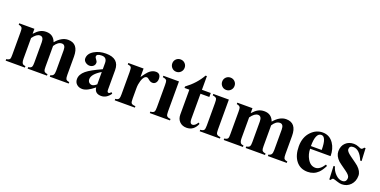

<svg xmlns="http://www.w3.org/2000/svg" viewBox="-17 -1445 4367 2205"><g transform="rotate(20 2166.0 -342.5)"><path d="M807.1 0H576.2V-18.1Q601.1 -22.5 611.3 -37.8Q621.6 -53.2 621.6 -89.4V-340.3Q621.6 -405.8 577.1 -405.8Q529.8 -405.8 490.7 -344.2V-89.4Q490.7 -52.2 497.1 -40Q506.8 -22 541.5 -18.1V0H305.2V-18.1Q337.4 -22 347.2 -39.6Q354 -52.2 354 -89.4V-340.3Q354 -406.7 309.6 -406.7Q267.1 -406.7 222.2 -343.3V-89.4Q222.2 -35.2 245.1 -24.4Q254.9 -20 271.5 -18.1V0H36.6V-18.1Q71.3 -22 80.6 -40Q85.4 -50.8 85.4 -89.4V-362.8Q85.4 -403.3 80.6 -414.1Q71.3 -433.6 36.6 -438.5V-456.1H222.2V-395.5Q259.8 -436.5 289.1 -452.1Q321.3 -470.2 363.8 -470.2Q451.2 -470.2 481.9 -386.7Q552.2 -470.2 630.9 -470.2Q758.3 -470.2 758.3 -311.5V-89.4Q758.3 -51.3 765.1 -38.6Q774.4 -21.5 807.1 -18.1Z M1316.9 -61.5Q1270.5 6.8 1205.1 6.8Q1126.5 6.8 1118.7 -66.4Q1032.2 5.9 973.6 5.9Q931.6 5.9 905 -18.3Q878.4 -42.5 878.4 -81.5Q878.4 -138.7 935.5 -186.5Q988.3 -230 1118.7 -288.6V-363.8Q1118.7 -432.1 1055.2 -432.1Q992.7 -432.1 992.7 -398.4Q992.7 -386.2 1008.5 -367.9Q1024.4 -349.6 1024.4 -332Q1024.4 -306.2 1005.4 -290.3Q986.3 -274.4 960 -274.4Q934.6 -274.4 911.6 -291Q886.7 -309.6 886.7 -335.9Q886.7 -397 954.1 -435.5Q1014.6 -470.2 1093.8 -470.2Q1255.4 -470.2 1255.4 -327.1V-87.4Q1255.4 -55.7 1273.9 -55.7Q1287.1 -55.7 1303.2 -75.2ZM1118.7 -104V-254.9Q1011.7 -190.9 1011.7 -128.9Q1011.7 -105 1026.4 -90.1Q1041 -75.2 1063 -75.2Q1085.9 -75.2 1118.7 -104Z M1762.2 -403.8Q1762.2 -375 1747.1 -356Q1731.9 -336.9 1707 -336.9Q1681.6 -336.9 1659.9 -356Q1638.2 -375 1629.4 -375Q1590.8 -375 1570.3 -309.6Q1556.2 -263.7 1556.2 -217.3V-89.4Q1556.2 -47.4 1563.5 -36.1Q1574.2 -19.5 1615.7 -18.1V0H1369.6V-18.1Q1402.8 -19.5 1413.1 -40Q1419.4 -53.2 1419.4 -89.4V-362.8Q1419.4 -409.2 1411.4 -421.6Q1403.3 -434.1 1369.6 -438.5V-456.1H1556.2V-353Q1599.1 -413.6 1617.7 -431.6Q1657.2 -470.2 1702.6 -470.2Q1762.2 -470.2 1762.2 -403.8Z M1996.6 -625.5Q1996.6 -593.8 1974.6 -571.5Q1952.6 -549.3 1920.9 -549.3Q1889.2 -549.3 1867.4 -571.5Q1845.7 -593.8 1845.7 -625.5Q1845.7 -657.2 1867.4 -678.7Q1889.2 -700.2 1920.9 -700.2Q1952.6 -700.2 1974.6 -678.7Q1996.6 -657.2 1996.6 -625.5ZM2044.9 0H1798.3V-18.1Q1833.5 -19.5 1844.2 -36.1Q1852.5 -49.3 1852.5 -89.4V-362.8Q1852.5 -405.3 1846.7 -416Q1837.4 -433.6 1798.3 -438.5V-456.1H1988.8V-89.4Q1988.8 -51.3 1996.6 -38.1Q2007.8 -19.5 2044.9 -18.1Z M2377.4 -78.1Q2339.4 14.6 2250.5 14.6Q2199.2 14.6 2167 -16.6Q2133.3 -48.8 2133.3 -104V-407.7H2074.2V-425.3Q2189.5 -510.3 2253.4 -623.5H2269.5V-456.1H2377.4V-407.7H2269.5V-98.1Q2269.5 -41.5 2303.2 -41.5Q2333.5 -41.5 2362.8 -89.4Z M2606.4 -625.5Q2606.4 -593.8 2584.5 -571.5Q2562.5 -549.3 2530.8 -549.3Q2499 -549.3 2477.3 -571.5Q2455.6 -593.8 2455.6 -625.5Q2455.6 -657.2 2477.3 -678.7Q2499 -700.2 2530.8 -700.2Q2562.5 -700.2 2584.5 -678.7Q2606.4 -657.2 2606.4 -625.5ZM2654.8 0H2408.2V-18.1Q2443.4 -19.5 2454.1 -36.1Q2462.4 -49.3 2462.4 -89.4V-362.8Q2462.4 -405.3 2456.5 -416Q2447.3 -433.6 2408.2 -438.5V-456.1H2598.6V-89.4Q2598.6 -51.3 2606.4 -38.1Q2617.7 -19.5 2654.8 -18.1Z M3472.2 0H3241.2V-18.1Q3266.1 -22.5 3276.4 -37.8Q3286.6 -53.2 3286.6 -89.4V-340.3Q3286.6 -405.8 3242.2 -405.8Q3194.8 -405.8 3155.8 -344.2V-89.4Q3155.8 -52.2 3162.1 -40Q3171.9 -22 3206.5 -18.1V0H2970.2V-18.1Q3002.4 -22 3012.2 -39.6Q3019 -52.2 3019 -89.4V-340.3Q3019 -406.7 2974.6 -406.7Q2932.1 -406.7 2887.2 -343.3V-89.4Q2887.2 -35.2 2910.2 -24.4Q2919.9 -20 2936.5 -18.1V0H2701.7V-18.1Q2736.3 -22 2745.6 -40Q2750.5 -50.8 2750.5 -89.4V-362.8Q2750.5 -403.3 2745.6 -414.1Q2736.3 -433.6 2701.7 -438.5V-456.1H2887.2V-395.5Q2924.8 -436.5 2954.1 -452.1Q2986.3 -470.2 3028.8 -470.2Q3116.2 -470.2 3147 -386.7Q3217.3 -470.2 3295.9 -470.2Q3423.3 -470.2 3423.3 -311.5V-89.4Q3423.3 -51.3 3430.2 -38.6Q3439.5 -21.5 3472.2 -18.1Z M3918.5 -125Q3888.2 -64.5 3857.4 -35.2Q3805.7 14.6 3730 14.6Q3639.6 14.6 3588.1 -50.8Q3536.6 -116.2 3536.6 -228Q3536.6 -340.8 3604 -409.7Q3663.6 -470.2 3742.2 -470.2Q3827.1 -470.2 3876 -397.9Q3918.5 -335 3918.5 -245.1H3668.5Q3669.4 -178.2 3700.7 -124Q3737.8 -59.6 3798.3 -59.6Q3853 -59.6 3901.9 -135.7ZM3798.3 -276.9Q3798.3 -438.5 3736.8 -438.5Q3666.5 -438.5 3666.5 -276.9Z M4296.4 -142.6Q4296.4 -74.2 4254.2 -29.8Q4211.9 14.6 4147.5 14.6Q4123 14.6 4084.5 1.5Q4045.9 -11.7 4038.6 -11.7Q4024.4 -11.7 4012.7 11.7H3996.1L3988.8 -151.9H4005.9Q4018.6 -101.1 4057.6 -62Q4096.7 -22.9 4138.7 -22.9Q4191.4 -22.9 4191.4 -79.1Q4191.4 -108.4 4137.2 -146.5Q4048.3 -209.5 4037.1 -220.2Q3982.9 -271 3982.9 -330.1Q3982.9 -394.5 4023.4 -433.1Q4062.5 -470.2 4124 -470.2Q4153.3 -470.2 4181.9 -457.8Q4210.4 -445.3 4216.8 -445.3Q4233.4 -445.3 4248.5 -469.2H4264.6L4272.5 -313.5H4255.9Q4206.5 -433.1 4129.9 -433.1Q4082 -433.1 4082 -389.6Q4082 -363.3 4137.7 -323.2Q4229 -258.3 4240.7 -247.1Q4296.4 -196.3 4296.4 -142.6Z"/></g></svg>

Font: Dai Banna SIL Light
Style: Bold
Weight: 700
Designer: Victor Gaultney
Foundry: SIL International
Version: Version 2.001